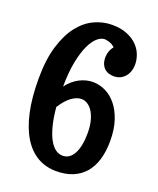

<svg xmlns="http://www.w3.org/2000/svg" viewBox="-140 -803 756 919"><g transform="rotate(20 238.5 -343.0)"><path d="M452.1 -191.9Q452.1 -138.2 439.5 -96.4Q426.8 -54.7 402.1 -26.1Q377.4 2.4 341.3 17.3Q305.2 32.2 257.8 32.2Q205.1 32.2 162.6 8.1Q120.1 -16.1 90.1 -64.5Q60.1 -112.8 43.9 -185.3Q27.8 -257.8 27.8 -355Q27.8 -452.1 48.6 -521Q69.3 -589.8 103.5 -633.5Q137.7 -677.2 181.4 -697.5Q225.1 -717.8 271 -717.8Q316.9 -717.8 348.9 -704.3Q380.9 -690.9 400.9 -670.4Q420.9 -649.9 429.9 -625.2Q439 -600.6 439 -578.1Q439 -555.7 432.4 -538.8Q425.8 -522 415 -511Q404.3 -500 390.9 -494.4Q377.4 -488.8 363.8 -488.8Q350.6 -488.8 337.6 -492.2Q324.7 -495.6 314.9 -504.2Q305.2 -512.7 299.1 -526.6Q293 -540.5 293 -561Q293.5 -571.3 295.4 -581.1Q297.4 -589.4 301.5 -599.4Q305.7 -609.4 314 -618.2Q306.6 -626.5 297.9 -630.9Q289.1 -635.3 280.8 -637.7Q271.5 -640.1 262.2 -641.1Q243.2 -641.1 223.9 -624.5Q204.6 -607.9 188.5 -573.5Q172.4 -539.1 161.9 -486.1Q151.4 -433.1 150.9 -359.9Q177.2 -394.5 210.7 -411.9Q244.1 -429.2 278.8 -429.2Q312 -429.2 343.3 -414.1Q374.5 -398.9 398.7 -369.1Q422.9 -339.4 437.5 -294.9Q452.1 -250.5 452.1 -191.9ZM261.2 -47.9Q297.4 -47.9 317.6 -85.7Q337.9 -123.5 337.9 -191.9Q337.9 -223.6 331.5 -249.8Q325.2 -275.9 314 -294.7Q302.7 -313.5 287.6 -323.7Q272.5 -334 254.9 -334Q231.4 -334 205.8 -315.9Q180.2 -297.9 153.8 -256.8Q158.7 -203.6 168.7 -164.3Q178.7 -125 192.9 -99.1Q207 -73.2 224.4 -60.5Q241.7 -47.9 261.2 -47.9Z"/></g></svg>

Font: Rum Raisin
Style: Regular
Weight: 400
Designer: Astigmatic (AOETI)
Foundry: Astigmatic (AOETI)
Version: Version 1.000